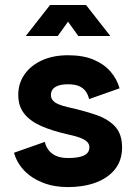

<svg xmlns="http://www.w3.org/2000/svg" viewBox="-20 -743 549 775"><path d="M254.6 -520Q193.8 -520 148.7 -499.1Q103.5 -478.3 78.6 -442.1Q53.7 -406 53.7 -360.1Q53.7 -314.5 77.9 -284.1Q102.1 -253.7 147 -234Q191.9 -214.4 254.6 -200.4Q273.4 -196.3 289.2 -191.7Q304.9 -187 316.5 -181.2Q328.1 -175.3 334.5 -167.2Q340.8 -159.2 340.8 -148.2Q340.8 -133.5 331.5 -124.1Q322.3 -114.7 303.1 -110Q283.9 -105.2 254.6 -105.2Q225.3 -105.2 205.9 -114.1Q186.5 -123 175.7 -137.7Q164.8 -152.3 160.9 -170.2L36.6 -126.5Q47.4 -86.9 77 -55.4Q106.7 -23.9 152.1 -5.9Q197.5 12.2 254.6 12.2Q316.4 12.2 365.7 -5.7Q415 -23.7 443.8 -59.3Q472.7 -95 472.7 -148.2Q472.7 -201.4 445.1 -231.7Q417.5 -262 368.3 -279.1Q319.1 -296.1 254.6 -310.3Q229.7 -315.9 214.5 -322.9Q199.2 -329.8 192.4 -338.9Q185.5 -347.9 185.5 -360.1Q185.5 -372.3 192.5 -382Q199.5 -391.6 214.7 -397.2Q230 -402.8 254.6 -402.8Q283 -402.8 300.3 -394.8Q317.6 -386.7 326.8 -373.2Q335.9 -359.6 339.6 -343L462.6 -386.5Q452.4 -423.3 426.5 -453.6Q400.6 -483.9 358.2 -502Q315.7 -520 254.6 -520ZM296.1 -597.7H425.3L327.4 -722.7H206.3ZM213.1 -597.7 303 -722.7H181.9L84 -597.7Z"/></svg>

Font: Giphurs
Style: Regular
Weight: 400
Version: Version 2.010